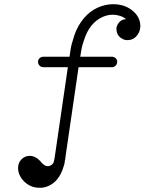

<svg xmlns="http://www.w3.org/2000/svg" viewBox="-20 -703 688 914"><path d="M187 -383Q176 -383 168.5 -390.5Q161 -398 161 -408.5Q161 -419 168.5 -426Q176 -433 187 -433H311Q317 -478 321 -492Q327 -513 334 -535Q341 -557 354 -580Q401 -661 482 -679Q500 -683 519 -683Q578 -683 617 -647Q648 -618 648 -579Q648 -558 637 -541Q619 -512 587 -512Q573 -512 563 -518Q541 -529 536 -551L534 -564Q534 -581 546.5 -596Q559 -611 580 -612Q566 -624 545 -629Q508 -639 470 -623Q406 -595 380 -512Q371 -486 368 -469.5Q365 -453 362 -433H512Q523 -433 530.5 -426Q538 -419 538 -408.5Q538 -398 530.5 -390.5Q523 -383 512 -383H354L293 35Q292 48 290.5 54.5Q289 61 289 61Q288 76 283 89Q262 161 209 183Q189 191 172.5 191Q156 191 142 188Q106 178 83 147Q66 123 66 98Q66 77 76 63Q94 39 122 39Q148 39 172 64Q174 67 178.5 72Q183 77 186 79Q196 88 207.5 88Q219 88 229 79Q233 75 235 71Q240 53 243 28L303 -383Z"/></svg>

Font: TT2020Base
Style: Italic
Weight: 400
Italic angle: -15°
Version: Version 0.2.000